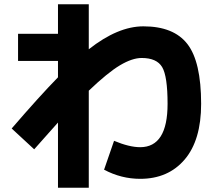

<svg xmlns="http://www.w3.org/2000/svg" viewBox="-20 -817 1040 904"><path d="M253 -240Q233 -218 192 -171.5Q151 -125 141 -114L35 -212Q165 -363 253 -453V-530H65V-658H253V-797H398V-585Q535 -693 655 -693Q798 -693 862.5 -609.5Q927 -526 927 -328Q927 -157 849.5 -66Q772 25 640 25Q551 25 470 -18L517 -154Q589 -124 640 -124Q769 -124 769 -328Q769 -458 743.5 -501Q718 -544 647 -544Q603 -544 545.5 -510Q488 -476 398 -390V67H253Z"/></svg>

Font: Mplus 1p ExtraBold
Style: Regular
Weight: 800
Version: Version 1.061